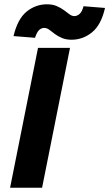

<svg xmlns="http://www.w3.org/2000/svg" viewBox="-20 -874 509 894"><path d="M27 0 157 -651H306L176 0ZM313 -689Q287 -689 267.5 -697.5Q248 -706 234.5 -716.5Q221 -727 209.5 -735.5Q198 -744 186 -744Q173 -744 162.5 -734.5Q152 -725 143 -698L43 -706Q62 -786 104 -820Q146 -854 199 -854Q225 -854 244.5 -845.5Q264 -837 278 -826.5Q292 -816 303.5 -807.5Q315 -799 326 -799Q339 -799 350.5 -809Q362 -819 369 -845L469 -837Q451 -758 408.5 -723.5Q366 -689 313 -689Z"/></svg>

Font: Source Sans 3 ExtraLight ExtraBold
Style: Italic
Weight: 800
Italic angle: -11°
Version: Version 3.052;hotconv 1.1.0;makeotfexe 2.6.0